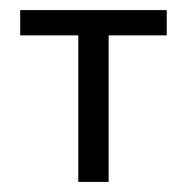

<svg xmlns="http://www.w3.org/2000/svg" viewBox="-20 -360 370 380"><path d="M20 -340H310V-290H195V0H135V-290H20Z"/></svg>

Font: Glametrix
Style: Regular
Weight: 500
Designer: gluk
Foundry: gluk
Version: Version 0.40